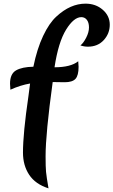

<svg xmlns="http://www.w3.org/2000/svg" viewBox="-20 -920 622 1053"><path d="M409 -584Q411 -564 411 -554Q411 -506 394 -487.5Q377 -469 334.5 -469Q292 -469 269 -470Q230 -186 230 -63Q230 -4 232.5 22.5Q235 49 246 113Q174 90 140 38.5Q106 -13 106 -83Q106 -188 136 -393Q143 -445 145 -462Q92 -453 37 -428Q35 -450 35 -461Q35 -515 68 -534Q101 -553 163 -554Q183 -652 216.5 -723Q250 -794 290 -830Q366 -900 449 -900Q505 -900 543.5 -866.5Q582 -833 582 -784.5Q582 -736 549 -700Q516 -664 462 -664Q441 -664 421 -671Q437 -683 452.5 -713Q468 -743 468 -769.5Q468 -796 456.5 -811Q445 -826 426 -826Q385 -826 342.5 -757.5Q300 -689 279 -551Q368 -551 409 -584Z"/></svg>

Font: Merienda One
Style: Regular
Weight: 400
Designer: Eduardo Rodriguez Tunni
Foundry: Eduardo Rodriguez Tunni
Version: Version 1.001